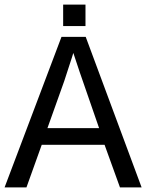

<svg xmlns="http://www.w3.org/2000/svg" viewBox="-20 -820 640 840"><path d="M504.9 0 437.5 -186.5H162.6L95.7 0H0L249 -658.7H355L599.6 0ZM300.8 -588.4 294.9 -569.3 261.2 -465.8 187.5 -259.3H413.6L329.1 -503.4ZM256.3 -706.1V-799.8H354V-706.1Z"/></svg>

Font: Liberation Mono
Style: Regular
Weight: 400
Monospace: yes
Designer: Steve Matteson
Foundry: Ascender Corporation
Version: Version 2.1.5